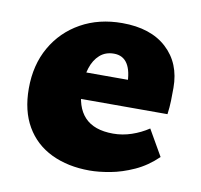

<svg xmlns="http://www.w3.org/2000/svg" viewBox="-59 -505 612 584"><g transform="rotate(10 246.5 -213.5)"><path d="M253 16Q186 16 135 -8.5Q84 -33 56 -81Q28 -129 28 -198Q28 -271 59.5 -326Q91 -381 146.5 -412Q202 -443 274 -443Q362 -443 411.5 -397.5Q461 -352 461 -276Q461 -256 460.5 -236Q460 -216 457 -194H321V-260Q321 -303 307 -325Q293 -347 265 -347Q239 -347 221.5 -331.5Q204 -316 195.5 -289.5Q187 -263 187 -229Q187 -169 216 -138Q245 -107 304 -107Q333 -107 361 -116.5Q389 -126 413 -142L459 -62Q427 -31 389.5 -14Q352 3 316.5 9.5Q281 16 253 16ZM108 -194 128 -276H452V-194Z"/></g></svg>

Font: Ysabeau Infant Black
Style: Regular
Weight: 900
Designer: Christian Thalmann (Catharsis Fonts)
Version: Version 2.001;gftools[0.9.30]; featfreeze: ss01,ss02,lnum